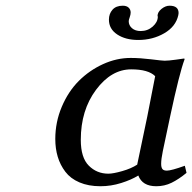

<svg xmlns="http://www.w3.org/2000/svg" viewBox="-20 -643 674 673"><path d="M438 -439.9Q470.7 -439.9 509.8 -435.1Q548.8 -430.2 557.1 -430.2Q570.3 -430.2 596.2 -433.8Q622.1 -437.5 626 -438L627 -435.1Q608.9 -387.2 576.2 -233.9L550.8 -113.8Q544.9 -85.4 544.9 -68.8Q544.9 -56.2 549.3 -50.5Q553.7 -44.9 564.9 -44.9Q580.1 -44.9 627.9 -62L633.8 -37.1Q606.4 -14.6 581.5 -2.4Q556.6 9.8 527.8 9.8Q479 9.8 464.8 -27.8Q440.4 -12.7 404.8 -1.5Q369.1 9.8 332 9.8Q290 9.8 258.5 -3.7Q227.1 -17.1 209 -41Q190.9 -64.9 182.4 -93.5Q173.8 -122.1 173.8 -155.8Q173.8 -214.8 196.5 -268.6Q219.2 -322.3 256.3 -359.4Q293.5 -396.5 341.1 -418.2Q388.7 -439.9 438 -439.9ZM439.9 -399.9Q370.1 -399.9 316.7 -328.4Q263.2 -256.8 263.2 -152.8Q263.2 -90.3 291.3 -62.3Q319.3 -34.2 359.9 -34.2Q376.5 -34.2 408.2 -43.2Q439.9 -52.2 460.9 -65.9L496.1 -233.9L523.9 -376Q500 -399.9 439.9 -399.9ZM605 -589.8Q596.2 -549.8 555.7 -526.4Q515.1 -502.9 464.8 -502.9Q419.9 -502.9 390.9 -522.2Q361.8 -541.5 361.8 -574.2Q361.8 -594.7 374.3 -608.9Q386.7 -623 410.2 -623Q423.8 -623 430.9 -616.2Q438 -609.4 438 -599.1Q438 -591.8 434.6 -582.3Q431.2 -572.8 431.2 -568.8Q431.2 -554.2 442.6 -544.2Q454.1 -534.2 473.1 -534.2Q497.6 -534.2 515.4 -550Q533.2 -565.9 533.2 -585Q533.2 -585.4 532.7 -585.9Q532.2 -586.4 532.2 -586.9Q532.2 -600.6 546.1 -611.8Q560.1 -623 574.2 -623Q606 -623 606 -597.2Q606 -596.2 605.5 -593.5Q605 -590.8 605 -589.8Z"/></svg>

Font: Linear Smooth
Style: Italic
Weight: 400
Designer: Philipp H. Poll, Flanker
Foundry: Philipp H. Poll, reworked by Flanker
Version: Version 1.061 | FøM Fix